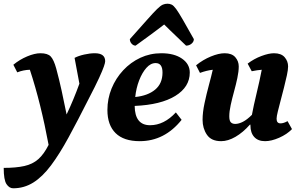

<svg xmlns="http://www.w3.org/2000/svg" viewBox="-66 -749 1626 1035"><path d="M5 266Q-16 266 -31 243.5Q-46 221 -46 156Q20 156 65 146Q110 136 140.5 109Q171 82 196 32Q176 -76 150.5 -179Q125 -282 95 -373Q60 -372 27 -359L6 -400Q40 -428 80.5 -445Q121 -462 152 -462Q191 -462 207.5 -444.5Q224 -427 237 -380Q253 -321 266.5 -259Q280 -197 293 -132Q331 -212 362 -298L336 -437Q357 -448 388 -455Q419 -462 445 -462Q501 -462 501 -419Q501 -411 494 -390.5Q487 -370 468 -328.5Q449 -287 412 -216Q353 -99 304 -9Q255 81 209 142.5Q163 204 113.5 235Q64 266 5 266Z M687 12Q601 12 557 -31.5Q513 -75 513 -156Q513 -217 535.5 -272Q558 -327 598 -370Q638 -413 690.5 -437.5Q743 -462 804 -462Q873 -462 915 -433Q957 -404 957 -358Q957 -280 879 -232Q801 -184 660 -178Q661 -74 743 -74Q818 -74 882 -143L913 -103Q821 12 687 12ZM773 -409Q746 -409 723 -383Q700 -357 684 -315.5Q668 -274 663 -226Q731 -233 770.5 -266Q810 -299 810 -358Q810 -409 773 -409ZM837 -729Q849 -729 859.5 -724Q870 -719 883.5 -700.5Q897 -682 919.5 -643Q942 -604 979 -538Q979 -524 966.5 -513.5Q954 -503 937 -503Q907 -532 887 -551Q867 -570 851.5 -585Q836 -600 819 -617Q801 -603 785 -591Q769 -579 742 -559Q715 -539 665 -503Q653 -503 643.5 -513.5Q634 -524 634 -538Q693 -604 727.5 -643Q762 -682 781 -700.5Q800 -719 812 -724Q824 -729 837 -729Z M1126 12Q1073 12 1049.5 -22.5Q1026 -57 1026 -103Q1026 -143 1036.5 -192.5Q1047 -242 1060 -290Q1073 -338 1081 -373Q1047 -369 1012 -356L991 -397Q1028 -427 1070.5 -444.5Q1113 -462 1145 -462Q1184 -462 1202.5 -440.5Q1221 -419 1221 -391Q1221 -364 1213.5 -328.5Q1206 -293 1195.5 -255Q1185 -217 1177.5 -182.5Q1170 -148 1170 -122Q1170 -98 1178.5 -89.5Q1187 -81 1202 -81Q1221 -81 1243.5 -92.5Q1266 -104 1292 -130Q1301 -179 1317 -245Q1333 -311 1345 -373Q1320 -371 1291 -365L1269 -406Q1303 -432 1343 -447Q1383 -462 1411 -462Q1450 -462 1468.5 -440.5Q1487 -419 1487 -391Q1487 -373 1480.5 -343Q1474 -313 1465 -277.5Q1456 -242 1447 -208Q1438 -174 1431.5 -147.5Q1425 -121 1425 -109Q1425 -84 1446 -84Q1463 -84 1484 -96L1508 -53Q1481 -25 1439 -6.5Q1397 12 1363 12Q1325 12 1304.5 -10.5Q1284 -33 1284 -73Q1284 -75 1284 -77H1281Q1244 -35 1203.5 -11.5Q1163 12 1126 12Z"/></svg>

Font: Petrona ExtraBold
Style: Italic
Weight: 800
Italic angle: -9°
Designer: Ringo R. Seeber
Foundry: Ringo R. Seeber
Version: Version 2.001; ttfautohint (v1.8.3)